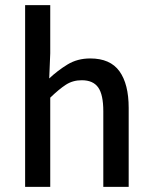

<svg xmlns="http://www.w3.org/2000/svg" viewBox="-20 -729 591 749"><path d="M78 0V-709H176V-521L172 -423Q205 -454 243.5 -477.5Q282 -501 332 -501Q410 -501 446 -451Q482 -401 482 -308V0H383V-295Q383 -360 363 -388Q343 -416 299 -416Q264 -416 237 -398.5Q210 -381 176 -348V0Z"/></svg>

Font: UmiuVSE Medium
Style: Regular
Weight: 500
Designer: Paul D. Hunt
Foundry: Adobe
Version: Version 3.046;September 5, 2023;FontCreator 14.0.0.2901 64-b